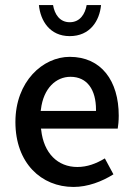

<svg xmlns="http://www.w3.org/2000/svg" viewBox="-20 -728 527 760"><path d="M271 12C327 12 383 -9 429 -38L395 -101C360 -80 325 -67 286 -67C209 -67 153 -121 143 -214L142 -219H446C448 -230 450 -250 450 -270C450 -408 381 -503 256 -503C150 -503 41 -406 41 -245C41 -82 144 12 271 12ZM142 -295C152 -379 202 -424 259 -424C325 -424 360 -373 360 -294V-289H141ZM380 -708H323C317 -673 297 -640 256 -640C216 -640 196 -672 190 -708H134C140 -646 177 -585 256 -585C336 -585 374 -645 380 -708Z"/></svg>

Font: Falling Sky
Style: Light
Weight: 400
Designer: Paul D. Hunt
Foundry: Adobe Systems Incorporated
Version: Version 1.02